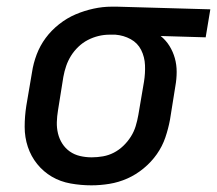

<svg xmlns="http://www.w3.org/2000/svg" viewBox="-20 -548 651 576"><path d="M254 8Q223 8 192 2.5Q161 -3 135.5 -18Q110 -33 91.5 -56Q73 -79 63.5 -107.5Q54 -136 54 -167.5Q54 -199 59 -231L76 -331Q80 -358 90 -384.5Q100 -411 117 -434Q134 -457 157.5 -475.5Q181 -494 207 -505Q233 -516 260.5 -522Q288 -528 315 -528Q319 -528 323 -528Q327 -528 331 -528L611 -520L597 -436L462 -440Q478 -427 488.5 -410Q499 -393 504.5 -373.5Q510 -354 510 -332.5Q510 -311 506 -289L490 -189Q485 -162 476 -135.5Q467 -109 450.5 -85.5Q434 -62 411 -43Q388 -24 362 -12.5Q336 -1 308.5 3.5Q281 8 254 8ZM255 -76Q272 -76 289 -79Q306 -82 321.5 -90Q337 -98 350 -110.5Q363 -123 372.5 -138Q382 -153 387 -169.5Q392 -186 395 -203L412 -303Q416 -328 415 -352.5Q414 -377 403.5 -398Q393 -419 372 -430.5Q351 -442 326 -444H317Q315 -444 313 -444Q311 -444 309 -444Q292 -444 275.5 -440Q259 -436 243.5 -428Q228 -420 215 -407.5Q202 -395 193 -380.5Q184 -366 178.5 -350Q173 -334 170 -317L154 -217Q151 -199 150.5 -181.5Q150 -164 154 -147.5Q158 -131 167 -117Q176 -103 189.5 -93.5Q203 -84 220 -80Q237 -76 255 -76Q255 -76 255 -76Q255 -76 255 -76Z"/></svg>

Font: Iosevka SS04 Medium Extended
Style: Italic
Weight: 500
Width: 7
Italic angle: -9°
Monospace: yes
Designer: Belleve Invis
Foundry: Belleve Invis
Version: Version 19.0.0; ttfautohint (v1.8.4)